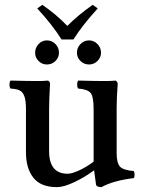

<svg xmlns="http://www.w3.org/2000/svg" viewBox="-20 -768 593 798"><path d="M378.9 -2Q372.6 -44.4 371.1 -60.1Q330.6 -30.3 287.4 -10.3Q244.1 9.8 216.8 9.8Q149.4 9.8 118.7 -29.3Q87.9 -68.4 87.9 -134.8V-314.9Q87.9 -350.1 81.3 -367.9Q74.7 -385.7 62 -392.1Q49.3 -398.4 23.9 -399.9Q19.5 -404.3 19.5 -416.5Q19.5 -428.7 23.9 -433.1Q98.1 -431.2 137.2 -431.2Q161.6 -431.2 179.2 -433.1Q188 -429.7 188 -418Q188 -416 187 -400.4Q186 -384.8 185.1 -361.3Q184.1 -337.9 184.1 -316.9V-140.1Q184.1 -45.9 261.2 -45.9Q278.8 -45.9 309.6 -60.1Q340.3 -74.2 369.1 -96.2V-124V-314Q369.1 -366.2 356.7 -381.6Q344.2 -397 305.2 -399.9Q300.8 -404.3 300.8 -416.5Q300.8 -428.7 305.2 -433.1Q377.4 -431.2 417 -431.2Q442.4 -431.2 460 -433.1Q469.2 -429.2 469.2 -418Q469.2 -416 468 -400.4Q466.8 -384.8 465.8 -361.3Q464.8 -337.9 464.8 -316.9V-131.8Q464.8 -91.3 478.3 -75.9Q491.7 -60.5 536.1 -57.1Q539.1 -52.7 539.3 -42.5Q539.6 -32.2 536.1 -27.8Q449.7 -17.1 401.9 9.8Q380.4 9.8 378.9 -2ZM126 -548.8Q126 -569.8 140.4 -585Q154.8 -600.1 174.8 -600.1Q195.8 -600.1 210.4 -585Q225.1 -569.8 225.1 -548.8Q225.1 -528.8 210.4 -514.4Q195.8 -500 174.8 -500Q154.8 -500 140.4 -514.4Q126 -528.8 126 -548.8ZM299.8 -548.8Q299.8 -569.8 314.5 -585Q329.1 -600.1 350.1 -600.1Q370.1 -600.1 385 -585Q399.9 -569.8 399.9 -548.8Q399.9 -528.8 385 -514.4Q370.1 -500 350.1 -500Q329.1 -500 314.5 -514.4Q299.8 -528.8 299.8 -548.8ZM235.8 -604Q197.8 -664.6 134.8 -732.9L155.8 -748Q215.3 -707 259.8 -660.2Q301.8 -703.1 365.2 -748L386.2 -732.9Q323.7 -665 285.2 -604Z"/></svg>

Font: Common Serif Medium
Style: Regular
Weight: 500
Designer: Philipp H. Poll, Khaled Hosny
Foundry: Stefan Peev, Context Ltd.
Version: Version 1.026